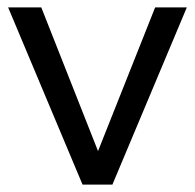

<svg xmlns="http://www.w3.org/2000/svg" viewBox="-20 -501 528 521"><path d="M487 -481H401L246 -91L92 -481H2L204 0H285Z"/></svg>

Font: Geom Light
Style: Regular
Weight: 300
Version: Version 1.102